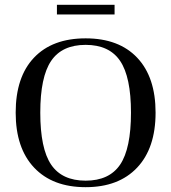

<svg xmlns="http://www.w3.org/2000/svg" viewBox="-20 -766 710 796"><path d="M45 -299Q45 -447 121 -527Q197 -607 335 -607Q473 -607 549 -526.5Q625 -446 625 -299Q625 -152 548.5 -71Q472 10 335 10Q198 10 121.5 -71Q45 -152 45 -299ZM523 -299Q523 -447 478 -513.5Q433 -580 335 -580Q237 -580 192 -513.5Q147 -447 147 -299Q147 -150 192 -83.5Q237 -17 335 -17Q433 -17 478 -83.5Q523 -150 523 -299ZM216 -706V-746H455V-706Z"/></svg>

Font: UnnaRegular
Style: Regular
Weight: 400
Designer: Jorge de Buen Unna
Foundry: Omnibus-Type
Version: Version 2.008;hotconv 1.0.109;makeotfexe 2.5.65596